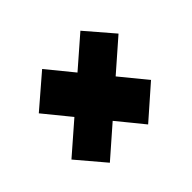

<svg xmlns="http://www.w3.org/2000/svg" viewBox="-85 -474 470 470"><g transform="rotate(-45 150.0 -239.0)"><path d="M191 -99.5 273 -171.5 103.5 -379 21 -308ZM58.5 -99.5 297 -308 236 -379 -2.5 -171.5Z"/></g></svg>

Font: Anybody UltraCondensed Thin
Style: Bold Italic
Weight: 700
Italic angle: -10°
Version: Version 1.111